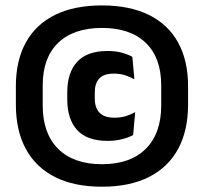

<svg xmlns="http://www.w3.org/2000/svg" viewBox="-20 -673 752 708"><path d="M356 15.5Q253.5 15.5 182.8 -20.2Q112 -56 75.2 -123.8Q38.5 -191.5 38.5 -287.5V-355Q38.5 -449.5 75.2 -516.2Q112 -583 182.8 -618Q253.5 -653 356 -653Q458 -653 529 -618Q600 -583 636.8 -516.2Q673.5 -449.5 673.5 -355V-287.5Q673.5 -191.5 636.8 -123.8Q600 -56 529 -20.2Q458 15.5 356 15.5ZM377 -153.5Q300.5 -153.5 264.2 -193.8Q228 -234 228 -307V-333Q228 -405 264.5 -445Q301 -485 376.5 -485Q405.5 -485 428.8 -478.8Q452 -472.5 468 -463.5L475.5 -380.5Q460 -389.5 441.5 -395.5Q423 -401.5 399.5 -401.5Q362.5 -401.5 346 -383.5Q329.5 -365.5 329.5 -332.5V-309.5Q329.5 -275.5 347.2 -257.2Q365 -239 402 -239Q425.5 -239 444 -244.8Q462.5 -250.5 478.5 -259.5L471 -175Q454.5 -166 430.2 -159.8Q406 -153.5 377 -153.5ZM356 -67.5Q460.5 -67.5 517.5 -124.2Q574.5 -181 574.5 -284V-358.5Q574.5 -460 517.5 -515Q460.5 -570 356 -570Q251.5 -570 194.5 -515Q137.5 -460 137.5 -358.5V-284Q137.5 -181 194.5 -124.2Q251.5 -67.5 356 -67.5Z"/></svg>

Font: Anek Malayalam
Style: Bold
Weight: 700
Version: Version 1.003